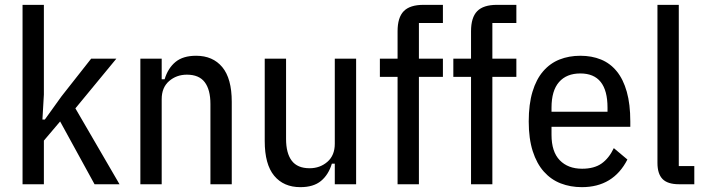

<svg xmlns="http://www.w3.org/2000/svg" viewBox="-20 -760 2912 792"><path d="M73 -740H161V-370L155 -267H165L234 -363L356 -518H460L291 -313L473 0H370L228 -259L161 -180V0H73Z M559 0V-518H647V-433H659Q673 -479 704 -504.5Q735 -530 789 -530Q858 -530 897 -483Q936 -436 936 -340V0H848V-331Q848 -390 824.5 -421Q801 -452 751 -452Q708 -452 677.5 -425.5Q647 -399 647 -351V0Z M1361 -85H1349Q1335 -39 1304 -13.5Q1273 12 1219 12Q1150 12 1111 -35Q1072 -82 1072 -178V-518H1160V-187Q1160 -128 1183.5 -97Q1207 -66 1257 -66Q1300 -66 1330.5 -92.5Q1361 -119 1361 -167V-518H1449V0H1361Z M1620 -443H1547V-518H1620V-631Q1620 -688 1645.5 -714Q1671 -740 1727 -740H1807V-665H1708V-518H1807V-443H1708V0H1620Z M1923 -443H1850V-518H1923V-631Q1923 -688 1948.5 -714Q1974 -740 2030 -740H2110V-665H2011V-518H2110V-443H2011V0H1923Z M2380 12Q2333 12 2293 -3.5Q2253 -19 2223.5 -52Q2194 -85 2177.5 -136.5Q2161 -188 2161 -259Q2161 -330 2176.5 -381.5Q2192 -433 2220.5 -466Q2249 -499 2288 -514.5Q2327 -530 2374 -530Q2421 -530 2459 -514.5Q2497 -499 2524 -466Q2551 -433 2565.5 -381.5Q2580 -330 2580 -259V-237H2255V-204Q2255 -134 2289 -99Q2323 -64 2381 -64Q2431 -64 2461.5 -85.5Q2492 -107 2512 -149L2568 -102Q2510 12 2380 12ZM2374 -457Q2317 -457 2286 -421.5Q2255 -386 2255 -316V-299H2486V-316Q2486 -457 2374 -457Z M2781 0Q2734 0 2713 -21.5Q2692 -43 2692 -88V-740H2780V-75H2844V0Z"/></svg>

Font: IBM Plex Sans Condensed Text
Style: Regular
Weight: 450
Width: 3
Designer: Mike Abbink, Paul van der Laan, Pieter van Rosmalen
Foundry: Bold Monday
Version: Version 1.1